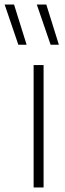

<svg xmlns="http://www.w3.org/2000/svg" viewBox="-72 -828 288 848"><path d="M76.5 0V-540.5H120.5V0ZM151.5 -630.5 90.5 -808H132.5L188 -630.5ZM9 -630.5 -51.5 -808H-10L45.5 -630.5Z"/></svg>

Font: Encode Sans SemiCondensed SemiCondensed ExtraLight
Style: Regular
Weight: 200
Width: 4
Designer: Multiple Designers
Foundry: Impallari Type
Version: Version 3.000; ttfautohint (v1.8.3) -l 8 -r 50 -G 200 -x 14 